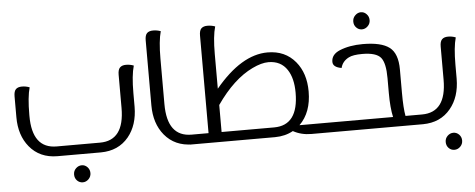

<svg xmlns="http://www.w3.org/2000/svg" viewBox="-53 -805 2729 1102"><g transform="rotate(-5 1311.5 -254.5)"><path d="M416 147.9Q401.4 162.1 382.8 162.1Q363.8 162.1 350.1 148.4Q336.4 134.3 336.4 113.3Q336.4 92.3 351.1 78.1Q365.7 64 384.8 64Q403.3 64 417 78.1Q430.7 92.3 430.7 112.8Q430.7 133.3 416 147.9ZM688 -488.3Q711.4 -488.3 732.4 -480Q716.3 -424.8 716.3 -323.2V-243.7Q715.8 -138.7 661.1 -71.8Q602.1 -0.5 501 0H250.5Q148.9 -0.5 90.3 -71.8Q35.2 -138.7 35.2 -243.2V-363.3Q35.2 -392.6 46.9 -404.3Q58.6 -416 82 -416Q105 -416 126 -407.7Q110.4 -353 110.4 -251V-244.1Q110.4 -56.2 251 -56.2H500.5Q641.1 -56.2 641.1 -244.1V-435.1Q641.1 -464.4 652.8 -476.1Q664.6 -488.3 688 -488.3Z M1032.7 -56.2V0H1028.3Q927.2 -0.5 868.2 -71.8Q813 -138.7 813 -243.2V-618.2Q813 -647.5 824.7 -659.2Q836.4 -670.9 859.9 -670.9Q883.3 -670.9 903.8 -663.1Q888.2 -607.9 888.2 -506.3V-244.1Q888.2 -56.2 1028.3 -56.2Z M1504.4 -56.2Q1644 -56.6 1644 -244.1Q1644 -327.6 1611.3 -377Q1575.2 -432.1 1503.4 -432.1Q1463.4 -432.1 1410.6 -406.7Q1299.3 -353.5 1201.2 -211.9V-56.2ZM1813 -56.2V0H1714.4Q1655.3 0 1608.9 -25.9Q1563.5 -0.5 1504.4 0H1012.7V-56.2H1126V-618.2Q1126 -647.5 1137.7 -659.2Q1149.9 -670.9 1172.9 -670.9Q1196.3 -670.9 1217.3 -663.1Q1201.2 -608.4 1201.2 -506.3V-305.7Q1352.5 -488.3 1503.4 -488.3Q1604.5 -488.3 1663.6 -417Q1719.2 -350.1 1719.2 -244.6Q1719.2 -124.5 1649.9 -56.2Z M2088.9 -587.4Q2074.2 -572.8 2055.2 -572.8Q2036.6 -572.8 2022.9 -586.9Q2009.3 -600.6 2009.3 -621.6Q2009.3 -642.6 2023.9 -656.7Q2038.6 -671.4 2057.1 -671.4Q2076.2 -671.4 2089.8 -656.7Q2103.5 -642.6 2103.5 -622.1Q2103.5 -601.6 2088.9 -587.4ZM2361.3 -56.2V0H1797.9V-56.2H2189Q2176.8 -110.4 2176.8 -195.3V-281.7Q2176.8 -367.7 2151.4 -399.4Q2125 -432.1 2044.4 -432.1Q1990.2 -432.1 1966.3 -419.4Q1928.7 -400.4 1919.4 -362.3Q1869.6 -370.6 1869.6 -401.9Q1869.6 -444.3 1918.5 -464.8Q1975.1 -488.3 2051.8 -488.3Q2158.2 -488.3 2205.1 -452.6Q2252 -417 2252 -324.7V-190.4Q2252 -101.6 2260.7 -56.2Z M2557.6 147.9Q2543 162.1 2523.9 162.1Q2504.9 162.1 2491.2 148.4Q2477.5 134.3 2477.5 113.3Q2477.5 92.3 2492.2 78.1Q2506.8 64 2525.9 64Q2544.4 64 2558.6 78.1Q2572.3 92.3 2572.3 112.8Q2572.3 133.3 2557.6 147.9ZM2543.5 -488.3Q2566.9 -488.3 2587.4 -480Q2571.8 -424.8 2571.8 -323.2V-243.7Q2571.3 -138.7 2516.1 -71.8Q2457.5 -0.5 2356 0H2352.1V-56.2H2356Q2496.6 -56.2 2496.6 -244.1V-435.1Q2496.6 -464.4 2508.3 -476.1Q2520 -488.3 2543.5 -488.3Z"/></g></svg>

Font: Sukar
Style: Regular
Weight: 400
Designer: Dario Muhafara - Ghiath Alsory
Foundry: Dario Muhafara - Ghiath Alsory
Version: Version 1.00 March 17, 2016, initial release